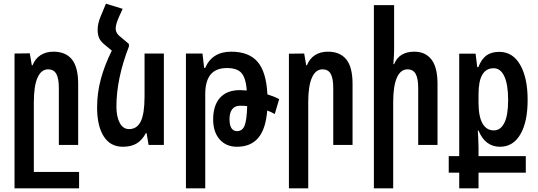

<svg xmlns="http://www.w3.org/2000/svg" viewBox="-20 -788 2927 1044"><path d="M410 147V236H123H59V-497L142 -498L153 -433H157Q171 -469 200.5 -488Q230 -507 271 -507Q337 -507 371 -465Q405 -423 405 -332V0H300V-308Q300 -362 286 -386.5Q272 -411 242 -411Q204 -411 184 -365.5Q164 -320 164 -233V147Z M871 -497V0H788L777 -64H773Q754 -27 724 -8.5Q694 10 648 10Q580 10 544 -46.5Q508 -103 508 -204Q508 -282 528 -357Q548 -432 588 -513L550 -544Q528 -562 519.5 -580Q511 -598 511 -626Q511 -660 527 -698L556 -768L647 -740L626 -694Q609 -655 609 -633Q609 -619 616.5 -607Q624 -595 643 -581L682 -548H681V-535Q613 -360 613 -208Q613 -154 631 -120Q649 -86 682 -86Q725 -86 745.5 -128Q766 -170 766 -264V-497Z M1474 -168Q1453 -180 1433 -187Q1425 -86 1384 -38Q1343 10 1269 10Q1209 10 1174 -30.5Q1139 -71 1139 -138Q1139 -215 1176.5 -256.5Q1214 -298 1285 -298Q1298 -298 1322 -296Q1317 -363 1293.5 -390.5Q1270 -418 1214 -418Q1154 -418 1125 -382.5Q1096 -347 1096 -276V236H991V-497H1081L1090 -419H1096Q1114 -462 1149.5 -484.5Q1185 -507 1237 -507Q1333 -507 1380.5 -452Q1428 -397 1434 -275Q1470 -264 1498 -249ZM1324 -211Q1311 -213 1285 -213Q1257 -213 1242.5 -194Q1228 -175 1228 -141Q1228 -75 1269 -75Q1298 -75 1310 -105Q1322 -135 1324 -211Z M1551 -496 1634 -497 1645 -433H1649Q1663 -469 1692.5 -488Q1722 -507 1763 -507Q1829 -507 1863 -465Q1897 -423 1897 -332V0H1792V-309Q1792 -363 1778 -387Q1764 -411 1734 -411Q1696 -411 1676 -365.5Q1656 -320 1656 -233V236H1551Z M2123 -518Q2123 -491 2119 -439H2123Q2150 -507 2233 -507Q2293 -507 2326 -464.5Q2359 -422 2359 -332V0H2254V-308Q2254 -362 2240 -386.5Q2226 -411 2196 -411Q2158 -411 2138 -365.5Q2118 -320 2118 -233V236H2013V-760H2123Z M2477 151H2420V61H2477V-496H2566L2575 -423H2581Q2598 -467 2625 -486.5Q2652 -506 2695 -506Q2768 -506 2808.5 -435.5Q2849 -365 2849 -245Q2849 -125 2809.5 -57.5Q2770 10 2699 10Q2618 10 2582 -78H2578L2580 -46L2582 12V61H2839V151H2582V236H2477ZM2743 -244Q2743 -328 2722.5 -372.5Q2702 -417 2664 -417Q2582 -417 2582 -276V-229Q2582 -155 2603.5 -117Q2625 -79 2665 -79Q2702 -79 2722.5 -120Q2743 -161 2743 -244Z"/></svg>

Font: Noto Sans Armenian Medium Cond
Style: Regular
Weight: 500
Width: 3
Designer: Monotype Design team
Foundry: Monotype Imaging Inc.
Version: Version 1.000